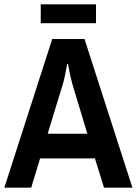

<svg xmlns="http://www.w3.org/2000/svg" viewBox="-20 -866 632 886"><path d="M0 0 221 -686H370L591 0H460L418 -135H165L124 0ZM200 -249H383L314 -478Q309 -496 304 -518Q299 -540 296.5 -555.5Q294 -571 294 -571H290Q290 -571 287 -554.5Q284 -538 279.5 -516Q275 -494 270 -478ZM168 -759V-846H423V-759Z"/></svg>

Font: Archivo Narrow
Style: Bold
Weight: 700
Designer: Hector Gatti
Foundry: Omnibus-Type
Version: Version 3.002